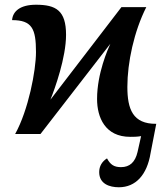

<svg xmlns="http://www.w3.org/2000/svg" viewBox="-20 -566 702 811"><path d="M616 81 640 -43C541 -42 518 -105 518 -199C518 -302 546 -433 598 -536H493L193 -145C212 -192 259 -323 259 -419C259 -522 216 -546 132 -546C66 -546 34 -519 31 -481C115 -481 132 -445 132 -346C132 -268 100 -101 44 0H151L446 -381C436 -359 390 -256 390 -148C390 -70 424 12 530 12C544 12 559 12 576 9L561 76C551 119 528 140 491 140C461 140 446 129 432 103C411 116 399 136 399 161C399 211 443 225 482 225C553 225 601 173 616 81Z"/></svg>

Font: Noto Serif Semi
Style: Italic
Weight: 600
Italic angle: -12°
Designer: Monotype Design Team
Foundry: Monotype Imaging Inc.
Version: Version 1.901